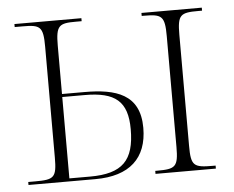

<svg xmlns="http://www.w3.org/2000/svg" viewBox="-44 -587 776 637"><g transform="rotate(-5 344.5 -268.0)"><path d="M26 0H249C363 0 422 -55 422 -156C422 -268 342 -291 238 -291H163V-452C163 -520 174 -526 230 -526H249V-536H26V-526H52C111 -526 121 -520 121 -452V-83C121 -16 112 -10 49 -10H26ZM449 0H650V-10H641C577 -10 568 -16 568 -83V-453C568 -520 578 -526 638 -526H650V-536H449V-526H457C516 -526 526 -519 526 -452V-83C526 -16 516 -10 455 -10H449ZM232 -10H163V-281H238C339 -281 380 -248 380 -155C380 -51 340 -10 232 -10Z"/></g></svg>

Font: Noto Serif Display SemiCondensed ExtraLight
Style: Regular
Weight: 200
Width: 4
Designer: Monotype Design Team
Foundry: Monotype Imaging Inc.
Version: Version 2.009